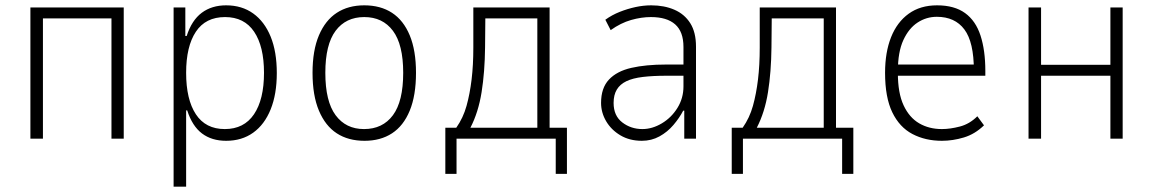

<svg xmlns="http://www.w3.org/2000/svg" viewBox="-20 -520 4324 720"><path d="M94 0V-492H444V0H398V-451H141V0Z M631 180V-492H675V-385H680Q699 -444 736.5 -472Q774 -500 828 -500Q887 -500 929.5 -469.5Q972 -439 995 -382.5Q1018 -326 1018 -246Q1018 -167 995 -110Q972 -53 929.5 -22.5Q887 8 828 8Q774 8 737.5 -19.5Q701 -47 682 -106H678V180ZM823 -36Q895 -36 932.5 -91.5Q970 -147 970 -247Q970 -346 933 -401Q896 -456 824 -456Q751 -456 714.5 -401Q678 -346 678 -247Q678 -147 714.5 -91.5Q751 -36 823 -36Z M1347 8Q1286 8 1243 -20Q1200 -48 1176 -105Q1152 -162 1152 -247Q1152 -331 1176 -387.5Q1200 -444 1243 -472Q1286 -500 1346 -500Q1407 -500 1450 -472Q1493 -444 1516.5 -387.5Q1540 -331 1540 -247Q1540 -162 1516.5 -105Q1493 -48 1450 -20Q1407 8 1347 8ZM1345 -36Q1415 -36 1453.5 -88Q1492 -140 1492 -247Q1492 -353 1453.5 -404.5Q1415 -456 1346 -456Q1277 -456 1238.5 -404.5Q1200 -353 1200 -247Q1200 -140 1238.5 -88Q1277 -36 1345 -36Z M1650 132V-41H1691Q1717 -78 1729.5 -123Q1742 -168 1748.5 -222Q1755 -276 1755 -342V-492H2041V-41H2106V132H2064V0H1692V132ZM1744 -41H1995V-451H1800L1799 -342Q1798 -250 1786 -174.5Q1774 -99 1744 -41Z M2387 8Q2341 8 2306.5 -12.5Q2272 -33 2253 -65.5Q2234 -98 2234 -134Q2234 -190 2263.5 -221.5Q2293 -253 2347.5 -265.5Q2402 -278 2478 -278H2553V-236H2480Q2429 -236 2391 -231.5Q2353 -227 2329 -215.5Q2305 -204 2293 -184Q2281 -164 2281 -134Q2281 -86 2313.5 -61Q2346 -36 2389 -36Q2426 -36 2462 -57.5Q2498 -79 2520.5 -115.5Q2543 -152 2543 -196V-344Q2543 -401 2512 -428.5Q2481 -456 2421 -456Q2385 -456 2346.5 -445Q2308 -434 2270 -407L2250 -446Q2275 -464 2304 -475.5Q2333 -487 2363 -493.5Q2393 -500 2422 -500Q2471 -500 2509 -483.5Q2547 -467 2568.5 -433Q2590 -399 2590 -345V0H2546V-105H2542Q2528 -78 2505.5 -51.5Q2483 -25 2453 -8.5Q2423 8 2387 8Z M2724 132V-41H2765Q2791 -78 2803.5 -123Q2816 -168 2822.5 -222Q2829 -276 2829 -342V-492H3115V-41H3180V132H3138V0H2766V132ZM2818 -41H3069V-451H2874L2873 -342Q2872 -250 2860 -174.5Q2848 -99 2818 -41Z M3512 8Q3450 8 3401.5 -17.5Q3353 -43 3326 -99Q3299 -155 3299 -247Q3299 -324 3321.5 -380.5Q3344 -437 3387.5 -468.5Q3431 -500 3494 -500Q3559 -500 3599 -471Q3639 -442 3657 -386.5Q3675 -331 3675 -254V-236H3331V-278H3652L3632 -256Q3632 -362 3596.5 -409.5Q3561 -457 3493 -457Q3454 -457 3421 -435.5Q3388 -414 3367.5 -369.5Q3347 -325 3347 -253V-246Q3347 -171 3368.5 -125Q3390 -79 3427 -57.5Q3464 -36 3512 -36Q3543 -36 3579.5 -45.5Q3616 -55 3645 -84L3670 -50Q3636 -17 3594.5 -4.5Q3553 8 3512 8Z M3837 0V-492H3884V-277H4144V-492H4190V0H4144V-236H3884V0Z"/></svg>

Font: Nunito Sans 7pt Condensed ExtraLight
Style: Regular
Weight: 250
Width: 3
Designer: Vernon Adams
Foundry: Vernon Adams
Version: Version 3.101;gftools[0.9.27]